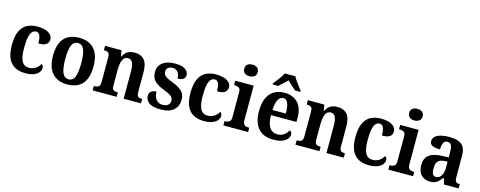

<svg xmlns="http://www.w3.org/2000/svg" viewBox="-31 -1492 5567 2225"><g transform="rotate(15 2752.0 -379.0)"><path d="M276 10Q207 10 154.5 -16.5Q102 -43 72.5 -103.5Q43 -164 43 -266Q43 -374 73.5 -435.5Q104 -497 156 -523Q208 -549 273 -549Q366 -549 412 -518.5Q458 -488 458 -444Q458 -422 448 -403.5Q438 -385 412 -373.5Q386 -362 336 -362Q336 -413 323.5 -451Q311 -489 277 -489Q250 -489 230.5 -469.5Q211 -450 200 -401.5Q189 -353 189 -267Q189 -165 215 -113.5Q241 -62 301 -62Q348 -62 382.5 -85.5Q417 -109 433 -143Q457 -128 457 -99Q457 -74 439 -49Q421 -24 381 -7Q341 10 276 10Z M778 10Q666 10 601 -59.5Q536 -129 536 -270Q536 -411 598 -480Q660 -549 781 -549Q893 -549 957.5 -480Q1022 -411 1022 -270Q1022 -129 960 -59.5Q898 10 778 10ZM780 -52Q833 -52 854 -107.5Q875 -163 875 -270Q875 -377 853.5 -431.5Q832 -486 779 -486Q726 -486 704.5 -431.5Q683 -377 683 -270Q683 -163 705 -107.5Q727 -52 780 -52Z M1084 0V-52H1087Q1119 -52 1139 -64Q1159 -76 1159 -121V-419Q1159 -461 1141 -472.5Q1123 -484 1092 -484H1089V-536H1287L1299 -464H1303Q1329 -515 1363.5 -532Q1398 -549 1446 -549Q1519 -549 1559 -503Q1599 -457 1599 -355V-123Q1599 -76 1614.5 -64Q1630 -52 1661 -52H1664V0H1456V-331Q1456 -395 1440 -431Q1424 -467 1384 -467Q1353 -467 1335 -445Q1317 -423 1309.5 -387Q1302 -351 1302 -310V-117Q1302 -75 1320 -63.5Q1338 -52 1368 -52H1372V0Z M1905 10Q1804 10 1760.5 -22Q1717 -54 1717 -104Q1717 -134 1731 -150Q1745 -166 1765 -172Q1785 -178 1803 -178Q1803 -117 1831 -82.5Q1859 -48 1906 -48Q1954 -48 1975.5 -68.5Q1997 -89 1997 -119Q1997 -152 1972 -173Q1947 -194 1884 -218Q1806 -247 1766 -285Q1726 -323 1726 -391Q1726 -469 1781.5 -508.5Q1837 -548 1927 -548Q2014 -548 2052 -519Q2090 -490 2090 -454Q2090 -422 2068.5 -404.5Q2047 -387 1998 -387Q1998 -437 1975.5 -464.5Q1953 -492 1913 -492Q1882 -492 1860 -475.5Q1838 -459 1838 -428Q1838 -406 1849 -390Q1860 -374 1886.5 -359.5Q1913 -345 1961 -327Q2027 -302 2067.5 -265Q2108 -228 2108 -162Q2108 -82 2055 -36Q2002 10 1905 10Z M2419 10Q2350 10 2297.5 -16.5Q2245 -43 2215.5 -103.5Q2186 -164 2186 -266Q2186 -374 2216.5 -435.5Q2247 -497 2299 -523Q2351 -549 2416 -549Q2509 -549 2555 -518.5Q2601 -488 2601 -444Q2601 -422 2591 -403.5Q2581 -385 2555 -373.5Q2529 -362 2479 -362Q2479 -413 2466.5 -451Q2454 -489 2420 -489Q2393 -489 2373.5 -469.5Q2354 -450 2343 -401.5Q2332 -353 2332 -267Q2332 -165 2358 -113.5Q2384 -62 2444 -62Q2491 -62 2525.5 -85.5Q2560 -109 2576 -143Q2600 -128 2600 -99Q2600 -74 2582 -49Q2564 -24 2524 -7Q2484 10 2419 10Z M2796 -628Q2762 -628 2739 -645Q2716 -662 2716 -698Q2716 -735 2739 -751.5Q2762 -768 2796 -768Q2828 -768 2852.5 -751.5Q2877 -735 2877 -698Q2877 -662 2852.5 -645Q2828 -628 2796 -628ZM2652 0V-52H2662Q2686 -52 2707.5 -64Q2729 -76 2729 -119V-421Q2729 -461 2707.5 -472.5Q2686 -484 2664 -484H2651V-536H2872V-119Q2872 -91 2882 -76Q2892 -61 2907.5 -56.5Q2923 -52 2938 -52H2949V0Z M3251 10Q3131 10 3069.5 -62Q3008 -134 3008 -265Q3008 -406 3069 -477.5Q3130 -549 3241 -549Q3342 -549 3401 -487.5Q3460 -426 3460 -307V-258H3154Q3156 -156 3188.5 -109Q3221 -62 3281 -62Q3329 -62 3361.5 -86Q3394 -110 3410 -144Q3438 -131 3438 -98Q3438 -71 3418 -46.5Q3398 -22 3357 -6Q3316 10 3251 10ZM3316 -320Q3316 -397 3299 -441.5Q3282 -486 3243 -486Q3204 -486 3181 -443.5Q3158 -401 3156 -320ZM3081 -619Q3095 -638 3115.5 -664Q3136 -690 3155 -717Q3174 -744 3184 -766H3311Q3321 -744 3340 -717Q3359 -690 3379 -664Q3399 -638 3414 -619V-606H3349Q3329 -624 3298.5 -651Q3268 -678 3247 -699Q3226 -678 3196 -651Q3166 -624 3146 -606H3081Z M3517 0V-52H3520Q3552 -52 3572 -64Q3592 -76 3592 -121V-419Q3592 -461 3574 -472.5Q3556 -484 3525 -484H3522V-536H3720L3732 -464H3736Q3762 -515 3796.5 -532Q3831 -549 3879 -549Q3952 -549 3992 -503Q4032 -457 4032 -355V-123Q4032 -76 4047.5 -64Q4063 -52 4094 -52H4097V0H3889V-331Q3889 -395 3873 -431Q3857 -467 3817 -467Q3786 -467 3768 -445Q3750 -423 3742.5 -387Q3735 -351 3735 -310V-117Q3735 -75 3753 -63.5Q3771 -52 3801 -52H3805V0Z M4398 10Q4329 10 4276.5 -16.5Q4224 -43 4194.5 -103.5Q4165 -164 4165 -266Q4165 -374 4195.5 -435.5Q4226 -497 4278 -523Q4330 -549 4395 -549Q4488 -549 4534 -518.5Q4580 -488 4580 -444Q4580 -422 4570 -403.5Q4560 -385 4534 -373.5Q4508 -362 4458 -362Q4458 -413 4445.5 -451Q4433 -489 4399 -489Q4372 -489 4352.5 -469.5Q4333 -450 4322 -401.5Q4311 -353 4311 -267Q4311 -165 4337 -113.5Q4363 -62 4423 -62Q4470 -62 4504.5 -85.5Q4539 -109 4555 -143Q4579 -128 4579 -99Q4579 -74 4561 -49Q4543 -24 4503 -7Q4463 10 4398 10Z M4775 -628Q4741 -628 4718 -645Q4695 -662 4695 -698Q4695 -735 4718 -751.5Q4741 -768 4775 -768Q4807 -768 4831.5 -751.5Q4856 -735 4856 -698Q4856 -662 4831.5 -645Q4807 -628 4775 -628ZM4631 0V-52H4641Q4665 -52 4686.5 -64Q4708 -76 4708 -119V-421Q4708 -461 4686.5 -472.5Q4665 -484 4643 -484H4630V-536H4851V-119Q4851 -91 4861 -76Q4871 -61 4886.5 -56.5Q4902 -52 4917 -52H4928V0Z M5132 10Q5071 10 5028.5 -29.5Q4986 -69 4986 -153Q4986 -234 5038 -273Q5090 -312 5194 -315L5271 -318V-374Q5271 -426 5260 -457.5Q5249 -489 5211 -489Q5176 -489 5162.5 -459Q5149 -429 5149 -381Q5087 -381 5056 -396.5Q5025 -412 5025 -447Q5025 -483 5051 -505.5Q5077 -528 5120.5 -538.5Q5164 -549 5218 -549Q5316 -549 5365.5 -510.5Q5415 -472 5415 -378V-123Q5415 -81 5427 -66.5Q5439 -52 5471 -52H5474V0H5299L5279 -71H5271Q5250 -44 5232 -26Q5214 -8 5190.5 1Q5167 10 5132 10ZM5185 -60Q5224 -60 5247.5 -96Q5271 -132 5271 -191V-267L5230 -264Q5175 -260 5154 -231.5Q5133 -203 5133 -148Q5133 -60 5185 -60Z"/></g></svg>

Font: Noto Serif Thai SemiCondensed
Style: Bold
Weight: 700
Width: 4
Designer: Monotype Design Team
Foundry: Monotype Imaging Inc.
Version: Version 2.002; ttfautohint (v1.8.4.7-5d5b)